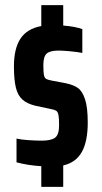

<svg xmlns="http://www.w3.org/2000/svg" viewBox="-20 -716 394 744"><path d="M225 -75V8H140V-72Q89 -75 44 -87V-179Q61 -175 89.5 -173Q118 -171 142 -171Q178 -171 193.5 -182.5Q209 -194 209 -231Q209 -258 206.5 -270.5Q204 -283 197.5 -287Q191 -291 175 -294L118 -306Q85 -314 67 -330Q49 -346 41.5 -376.5Q34 -407 34 -459Q34 -528 59.5 -566.5Q85 -605 140 -615V-696H225V-617Q274 -613 299 -603V-511Q277 -515 250 -517.5Q223 -520 207 -520Q174 -520 161 -508.5Q148 -497 148 -464Q148 -438 150 -426.5Q152 -415 158 -411Q164 -407 179 -404L237 -393Q265 -387 282 -375Q299 -363 309.5 -331.5Q320 -300 320 -241Q320 -168 297 -127Q274 -86 225 -75Z"/></svg>

Font: Saira ExtraCondensed
Style: Bold
Weight: 700
Width: 2
Designer: Hector Gatti with collaboration of the Omnibus-Type team
Foundry: Omnibus-Type
Version: Version 0.072; ttfautohint (v1.8)